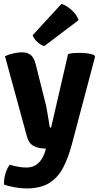

<svg xmlns="http://www.w3.org/2000/svg" viewBox="-20 -786 533 1024"><path d="M362.5 -13.5Q344 55.5 316.8 108Q289.5 160.5 243 189.8Q196.5 219 120 219Q91 219 56.5 212.5Q22 206 2 199Q-0.5 173.5 8.5 141.5Q17.5 109.5 32.5 92.5Q48 97.5 72 102.5Q96 107.5 120 107.5Q146.5 107.5 166 97Q185.5 86.5 199.2 67Q213 47.5 221 20.5L225 6.5Q185.5 6 160 -7.2Q134.5 -20.5 124.5 -55L6.5 -486.5Q29.5 -497 54.5 -502Q79.5 -507 98 -507Q125 -507 143 -493.5Q161 -480 170.5 -443L220 -245.5Q225 -228 229.5 -203Q234 -178 238 -153.5Q242 -129 244.5 -112Q245.5 -105 252.5 -105L343 -497.5Q355.5 -501.5 371.8 -502.8Q388 -504 402 -504Q421 -504 441.2 -502Q461.5 -500 481.5 -493L487 -483.5ZM308 -765.5Q335 -757 362.5 -732Q390 -707 399 -678.5L216 -540Q197.5 -545.5 179.8 -561.5Q162 -577.5 154 -598Z"/></svg>

Font: Signika Negative
Style: Bold
Weight: 700
Designer: Anna Giedry
Foundry: Anna Giedry
Version: Version 2.001